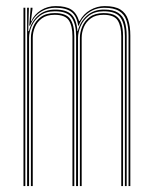

<svg xmlns="http://www.w3.org/2000/svg" viewBox="-20 -626 515 646"><path d="M412.5 0V-505.2Q412.5 -535.8 405.5 -556.8Q398.5 -577.8 380.9 -588.8Q363.2 -599.8 331.2 -599.8Q300.8 -599.8 277.5 -583Q254.2 -566.2 245.2 -539.8H243Q238.2 -572.5 220.1 -586.1Q202 -599.8 166.5 -599.8Q136.8 -599.8 114.1 -584Q91.5 -568.2 81 -539.8H78.5L83 -600H89.2V-595.8L84 -555.2H85.5Q95.8 -578 118.1 -591.8Q140.5 -605.5 167.2 -605.5Q201.2 -605.5 219.6 -593.9Q238 -582.2 246 -555.2H248Q260.8 -579.2 283.8 -592.4Q306.8 -605.5 332 -605.5Q366.2 -605.5 384.9 -594Q403.5 -582.5 411 -560.1Q418.5 -537.8 418.5 -505.8V0ZM59 0V-600H65.2V0ZM84 0V-499Q84 -517.5 91.9 -536.6Q99.8 -555.8 117.4 -568.9Q135 -582 164.2 -582Q202.8 -582 216.4 -561.9Q230 -541.8 230 -504.2V0H223.8V-504Q223.8 -538.8 211.5 -557.5Q199.2 -576.2 163.8 -576.2Q137.5 -576.2 121.2 -564.4Q105 -552.5 97.6 -534.8Q90.2 -517 90.2 -499.2V0ZM71.2 0V-600H77.2L75 -521.2H77.5Q84.8 -552 107.6 -572.9Q130.5 -593.8 165.8 -593.8Q203.2 -593.8 220.5 -577Q237.8 -560.2 240.5 -521.2H241.8Q249 -552 272.1 -573Q295.2 -594 330.2 -593.8Q360.8 -593.8 377.2 -583.1Q393.8 -572.5 400 -552.8Q406.2 -533 406.2 -505V0H400.2V-504.8Q400.2 -544.8 385.8 -566.4Q371.2 -588 329.2 -588Q298.5 -588 279.4 -573.5Q260.2 -559 251.4 -538.2Q242.5 -517.5 242.5 -498.8V0H236V-504.8Q236 -544.8 221.4 -566.4Q206.8 -588 164.8 -588Q134 -588 114.8 -573.5Q95.5 -559 86.6 -538.2Q77.8 -517.5 77.8 -498.8V0ZM248.8 0V-499Q248.8 -517.5 256.6 -536.6Q264.5 -555.8 282.1 -568.9Q299.8 -582 328.8 -582Q354.8 -582 368.9 -573Q383 -564 388.5 -546.8Q394 -529.5 394 -504.2V0H388V-504Q388 -538.2 376 -557.2Q364 -576.2 328.2 -576.2Q302 -576.2 285.8 -564.4Q269.5 -552.5 262.1 -534.8Q254.8 -517 254.8 -499.2V0Z"/></svg>

Font: Big Shoulders Inline Display Thin ExtraLight
Style: Regular
Weight: 250
Version: Version 2.002